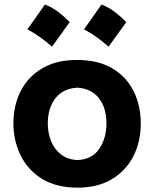

<svg xmlns="http://www.w3.org/2000/svg" viewBox="-20 -839 700 873"><path d="M333.5 14.2Q234.4 14.2 169.4 -26.9Q104.5 -67.9 72.8 -134.5Q41 -201.2 41 -277.8Q41 -360.4 74.5 -425.5Q107.9 -490.7 172.4 -528.6Q236.8 -566.4 330.1 -566.4Q426.3 -566.4 490.7 -528.1Q555.2 -489.7 587.6 -424.3Q620.1 -358.9 620.1 -277.8Q620.1 -194.8 586.4 -128.7Q552.7 -62.5 488.5 -24.2Q424.3 14.2 333.5 14.2ZM332.5 -111.3Q398.9 -114.3 431.4 -162.4Q463.9 -210.4 463.9 -277.8Q463.9 -349.1 429.9 -392.3Q396 -435.5 332.5 -440.4Q266.1 -437 231.7 -391.8Q197.3 -346.7 197.3 -277.8Q197.3 -234.4 212.4 -197Q227.5 -159.7 257.6 -136.5Q287.6 -113.3 332.5 -111.3ZM441.5 -818.5Q471.6 -807.2 499.8 -786.3Q528 -765.3 554.3 -738.5Q514 -682.1 473.7 -626.8Q449 -648.8 421.4 -668.7Q393.7 -688.5 362 -705.7Q382.4 -734.7 402.3 -762.6Q422.2 -790.6 441.5 -818.5ZM184.2 -818.5Q214.3 -807.2 242.5 -786.3Q270.6 -765.3 297 -738.5Q256.7 -682.1 216.4 -626.8Q191.7 -648.8 164 -668.7Q136.4 -688.5 104.7 -705.7Q125.1 -734.7 145 -762.6Q164.8 -790.6 184.2 -818.5Z"/></svg>

Font: Pinar-FD Bold
Style: Regular
Weight: 700
Designer: Amin Abedi
Version: Version 3.000